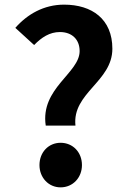

<svg xmlns="http://www.w3.org/2000/svg" viewBox="-20 -793 554 827"><path d="M177 -252H305C290 -393 464 -441 464 -583C464 -711 376 -773 256 -773C169 -773 98 -732 46 -673L127 -599C159 -632 194 -655 238 -655C290 -655 323 -623 323 -573C323 -478 153 -413 177 -252ZM241 14C294 14 333 -28 333 -82C333 -137 294 -178 241 -178C189 -178 150 -137 150 -82C150 -28 189 14 241 14Z"/></svg>

Font: Noto Sans HK
Style: Bold
Weight: 700
Designer: Ryoko NISHIZUKA 西塚涼子 (kana, bopomofo & ideographs); Paul D. Hunt (Latin, Greek & Cyrillic); Sandoll Communications 산돌커뮤니
Foundry: Adobe
Version: Version 2.002;hotconv 1.0.116;makeotfexe 2.5.65601